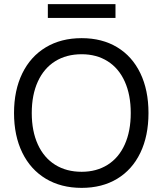

<svg xmlns="http://www.w3.org/2000/svg" viewBox="-20 -900 788 931"><path d="M212 -880H540V-813H212ZM700 -352Q700 -241 660.5 -159Q621 -77 548 -33Q475 11 376 11Q276 11 202 -33.5Q128 -78 88 -160Q48 -242 48 -352Q48 -462 88 -544Q128 -626 202 -670.5Q276 -715 376 -715Q475 -715 548 -671Q621 -627 660.5 -545Q700 -463 700 -352ZM134 -352Q134 -264 163.5 -199.5Q193 -135 247.5 -101Q302 -67 376 -67Q448 -67 502 -101Q556 -135 585 -199.5Q614 -264 614 -352Q614 -440 585 -504.5Q556 -569 502 -603Q448 -637 376 -637Q302 -637 247.5 -603Q193 -569 163.5 -504.5Q134 -440 134 -352Z"/></svg>

Font: CBA Beacon Sans
Style: Regular
Weight: 400
Designer: Wei Huang
Foundry: Wei Huang
Version: Version 1.002